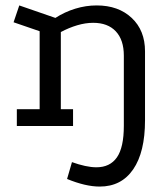

<svg xmlns="http://www.w3.org/2000/svg" viewBox="-20 -464 604 707"><path d="M336 -444Q416 -444 465 -398Q514 -352 514 -275V-21Q514 96 470.5 159.5Q427 223 347 223Q321 223 291 216Q261 209 227 195L245 133Q270 142 293 147Q316 152 335 152Q385 152 410.5 115.5Q436 79 436 -1V-259Q436 -317 406.5 -348.5Q377 -380 323 -380Q295 -380 264.5 -371Q234 -362 204 -346V-62H249V0H42V-62H126V-349L30 -382L51 -444L184 -398Q218 -420 257 -432Q296 -444 336 -444Z"/></svg>

Font: Podkova VF Beta
Style: Regular
Weight: 400
Designer: Ilya Yudin
Foundry: Cyreal (www.cyreal.org)
Version: Version 2.100